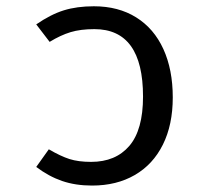

<svg xmlns="http://www.w3.org/2000/svg" viewBox="-20 -571 655 603"><path d="M93.8 -46.7 133.3 -102.1Q170.3 -80.5 198.2 -71.5Q226.2 -62.6 266.2 -62.6Q343.1 -62.6 386.2 -112.8Q429.2 -163.1 429.2 -267.7Q429.2 -479.5 276.4 -479.5Q232.8 -479.5 201.5 -470Q170.3 -460.5 135.9 -439.5L93.8 -494.4Q139 -525.6 180.3 -538.5Q221.5 -551.3 274.9 -551.3Q351.8 -551.3 407.7 -516.4Q463.6 -481.5 493.1 -416.9Q522.6 -352.3 522.6 -265.1Q522.6 -179 491.5 -116.7Q460.5 -54.4 403.3 -21.3Q346.2 11.8 269.2 11.8Q216.9 11.8 175.1 -2.6Q133.3 -16.9 93.8 -46.7Z"/></svg>

Font: Fira Code Fixed
Style: Regular
Weight: 400
Monospace: yes
Designer: Carrois Corporate, Edenspiekermann AG, Nikita Prokopov
Foundry: Carrois Corporate, Edenspiekermann AG, Nikita Prokopov
Version: Version 5.002